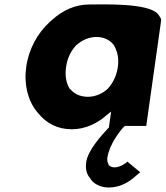

<svg xmlns="http://www.w3.org/2000/svg" viewBox="-20 -555 739 857"><path d="M322 -355H323C347 -377 379 -390 411 -390C442 -390 469 -378 488 -354C503 -329 512 -296 506 -256C501 -219 485 -185 461 -159C438 -137 405 -123 373 -123C340 -123 313 -134 294 -157H293L291 -159C276 -183 269 -216 275 -256C280 -295 297 -328 320 -353ZM365 168C360 202 368 224 382 240L387 248C406 272 438 282 465 282C519 282 558 255 582 234L591 226C598 220 601 218 606 214L548 166C547 167 545 170 542 173L540 174H539C530 181 511 192 491 192C482 192 472 189 465 182V180C462 174 457 163 459 150C468 89 515 30 533 11L538 7H632L633 6L699 -462C700 -471 697 -475 692 -482V-483L685 -492C643 -543 437 -535 379 -535C315 -535 260 -509 211 -465L202 -457C147 -407 108 -335 97 -256C86 -177 105 -105 145 -56L151 -49C187 -5 236 22 301 22C361 22 416 -5 457 -42L476 -57L466 14L464 16C431 51 372 117 365 168ZM685 -488 684 -487Z"/></svg>

Font: Hussar Woodtype
Style: SeBdObl
Weight: 900
Foundry: Cannot Into Space Fonts
Version: Version 1.07